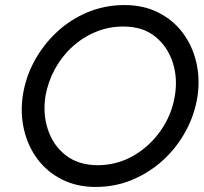

<svg xmlns="http://www.w3.org/2000/svg" viewBox="-20 -730 807 760"><path d="M70 -350Q81 -424 116.5 -489Q152 -554 206 -604Q260 -654 328 -682Q396 -710 473 -710Q548 -710 606.5 -680.5Q665 -651 703 -600.5Q741 -550 756.5 -485.5Q772 -421 762 -350Q751 -277 715.5 -211.5Q680 -146 626 -96.5Q572 -47 504 -18.5Q436 10 359 10Q284 10 225.5 -19.5Q167 -49 129 -99.5Q91 -150 75.5 -215Q60 -280 70 -350ZM160 -350Q149 -280 169.5 -217.5Q190 -155 239.5 -116Q289 -77 365 -76Q443 -76 508 -113.5Q573 -151 616.5 -213.5Q660 -276 672 -350Q684 -421 663.5 -483.5Q643 -546 594 -585.5Q545 -625 468 -625Q410 -625 358.5 -603.5Q307 -582 265.5 -544Q224 -506 197 -456Q170 -406 160 -350Z"/></svg>

Font: Von Book
Style: Italic
Weight: 400
Version: Version 4.000; ttfautohint (v1.8.4.7-5d5b)